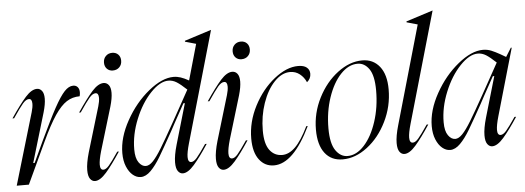

<svg xmlns="http://www.w3.org/2000/svg" viewBox="-50 -900 2881 1054"><g transform="rotate(-5 1390.5 -373.5)"><path d="M129 -441Q129 -468 112 -468Q96 -468 78 -447Q60 -426 22 -370H13Q63 -444 97 -482Q131 -520 161 -520Q177 -520 188 -506Q199 -492 199 -463Q199 -433 186 -388L105 -116H113L167 -232Q221 -347 254.5 -408Q288 -469 312 -494.5Q336 -520 360 -520Q376 -520 385 -509.5Q394 -499 394 -481Q394 -471 391 -459Q351 -459 319 -438.5Q287 -418 253.5 -368.5Q220 -319 177 -227L71 0H4L121 -395Q129 -422 129 -441Z M528 -520Q545 -520 556 -506Q567 -492 567 -463Q567 -433 554 -388L482 -149Q468 -100 468 -75Q468 -46 486 -46Q500 -46 517 -65.5Q534 -85 570 -138H579Q533 -68 498 -28Q463 12 435 12Q419 12 408 -3Q397 -18 397 -51Q397 -89 414 -148L488 -395Q496 -422 496 -441Q496 -468 479 -468Q463 -468 445 -447Q427 -426 389 -370H380Q430 -444 464 -482Q498 -520 528 -520ZM540 -631Q540 -653 554 -667Q568 -681 589 -681Q610 -681 622.5 -668Q635 -655 635 -634Q635 -612 621 -598Q607 -584 585 -584Q565 -584 552.5 -597Q540 -610 540 -631Z M952 -75Q952 -46 970 -46Q984 -46 1001 -65.5Q1018 -85 1054 -138H1063Q1017 -68 982 -28Q947 12 919 12Q903 12 892 -3Q881 -18 881 -51Q881 -89 898 -148L963 -371H955L897 -266L875 -225Q825 -135 797.5 -89Q770 -43 742.5 -15.5Q715 12 687 12Q664 12 643.5 -5Q623 -22 610 -53.5Q597 -85 597 -127Q597 -213 648.5 -305.5Q700 -398 775 -459Q850 -520 913 -520Q933 -520 952.5 -513.5Q972 -507 997 -493L1053 -690L993 -707V-712L1140 -759H1141L1072 -518L966 -149Q952 -100 952 -75ZM720 -46Q739 -46 760 -68Q781 -90 808.5 -135Q836 -180 887 -271L983 -444Q950 -475 928.5 -488.5Q907 -502 883 -502Q837 -502 785 -447.5Q733 -393 698.5 -308.5Q664 -224 664 -142Q664 -94 681 -70Q698 -46 720 -46Z M1237 -520Q1254 -520 1265 -506Q1276 -492 1276 -463Q1276 -433 1263 -388L1191 -149Q1177 -100 1177 -75Q1177 -46 1195 -46Q1209 -46 1226 -65.5Q1243 -85 1279 -138H1288Q1242 -68 1207 -28Q1172 12 1144 12Q1128 12 1117 -3Q1106 -18 1106 -51Q1106 -89 1123 -148L1197 -395Q1205 -422 1205 -441Q1205 -468 1188 -468Q1172 -468 1154 -447Q1136 -426 1098 -370H1089Q1139 -444 1173 -482Q1207 -520 1237 -520ZM1249 -631Q1249 -653 1263 -667Q1277 -681 1298 -681Q1319 -681 1331.5 -668Q1344 -655 1344 -634Q1344 -612 1330 -598Q1316 -584 1294 -584Q1274 -584 1261.5 -597Q1249 -610 1249 -631Z M1600 -520Q1631 -520 1647 -507Q1663 -494 1663 -472Q1663 -445 1641 -427Q1629 -455 1606 -473Q1583 -491 1553 -491Q1507 -491 1466 -448Q1425 -405 1400.5 -334Q1376 -263 1376 -183Q1376 -110 1402 -75.5Q1428 -41 1471 -41Q1508 -41 1543 -75Q1578 -109 1616 -187H1624Q1528 12 1421 12Q1371 12 1340 -29Q1309 -70 1309 -145Q1309 -237 1354 -324Q1399 -411 1467.5 -465.5Q1536 -520 1600 -520Z M1800 12Q1737 12 1702 -33.5Q1667 -79 1667 -163Q1667 -255 1709 -337.5Q1751 -420 1817.5 -470Q1884 -520 1953 -520Q2013 -520 2048.5 -475.5Q2084 -431 2084 -349Q2084 -256 2043 -172.5Q2002 -89 1936 -38.5Q1870 12 1800 12ZM1828 -4Q1877 -4 1920 -51Q1963 -98 1989 -177.5Q2015 -257 2015 -349Q2015 -431 1989.5 -467.5Q1964 -504 1926 -504Q1876 -504 1832.5 -458Q1789 -412 1762.5 -333.5Q1736 -255 1736 -164Q1736 -81 1762.5 -42.5Q1789 -4 1828 -4Z M2274 -690 2214 -707V-712L2361 -759H2362L2187 -149Q2173 -100 2173 -75Q2173 -46 2191 -46Q2205 -46 2222 -65.5Q2239 -85 2275 -138H2284Q2238 -68 2203 -28Q2168 12 2140 12Q2124 12 2113 -3Q2102 -18 2102 -51Q2102 -89 2119 -148Z M2592 -271 2688 -444Q2655 -475 2633.5 -488.5Q2612 -502 2588 -502Q2542 -502 2490 -447.5Q2438 -393 2403.5 -308.5Q2369 -224 2369 -142Q2369 -94 2386 -70Q2403 -46 2425 -46Q2444 -46 2465 -68Q2486 -90 2513.5 -135Q2541 -180 2592 -271ZM2618 -520Q2643 -520 2664.5 -511Q2686 -502 2710 -488.5Q2734 -475 2742 -470L2772 -518H2777L2671 -149Q2657 -100 2657 -75Q2657 -46 2675 -46Q2689 -46 2706 -65.5Q2723 -85 2759 -138H2768Q2722 -68 2687 -28Q2652 12 2624 12Q2608 12 2597 -3Q2586 -18 2586 -51Q2586 -89 2603 -148L2668 -371H2660L2602 -266L2580 -225Q2530 -135 2502.5 -89Q2475 -43 2447.5 -15.5Q2420 12 2392 12Q2369 12 2348.5 -5Q2328 -22 2315 -53.5Q2302 -85 2302 -127Q2302 -213 2353.5 -305.5Q2405 -398 2480 -459Q2555 -520 2618 -520Z"/></g></svg>

Font: Nyght Serif Light Italic
Style: Regular
Weight: 300
Italic angle: -16°
Designer: Maksym Kobuzan
Version: Version 0.410